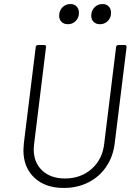

<svg xmlns="http://www.w3.org/2000/svg" viewBox="-20 -923 673 951"><path d="M96 -179Q96 -190 98 -212L157 -690Q157 -694 160 -697Q163 -700 167 -700H199Q204 -700 206.5 -697Q209 -694 208 -690L149 -210Q147 -192 147 -184Q147 -118 189 -78.5Q231 -39 302 -39Q380 -39 433.5 -86Q487 -133 496 -210L555 -690Q557 -700 566 -700H598Q607 -700 607 -690L548 -212Q540 -147 506 -97Q472 -47 417.5 -19.5Q363 8 296 8Q204 8 150 -43Q96 -94 96 -179ZM432 -845Q432 -870 448 -886.5Q464 -903 488 -903Q507 -903 518.5 -891Q530 -879 530 -859Q530 -835 514 -819Q498 -803 475 -803Q456 -803 444 -814.5Q432 -826 432 -845ZM273 -845Q273 -870 289 -886.5Q305 -903 329 -903Q348 -903 359.5 -891Q371 -879 371 -859Q371 -835 355 -819Q339 -803 316 -803Q297 -803 285 -814.5Q273 -826 273 -845Z"/></svg>

Font: Barlow Light
Style: Italic
Weight: 300
Italic angle: -7°
Designer: Jeremy Tribby
Foundry: Tribby Type
Version: Version 1.408